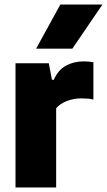

<svg xmlns="http://www.w3.org/2000/svg" viewBox="-20 -828 472 848"><path d="M48.5 0V-548.5H195.5L209.5 -475.5H217.5Q237 -519.5 271.8 -538.2Q306.5 -557 350.5 -557Q361.5 -557 372.8 -555.8Q384 -554.5 392.5 -553V-388.5Q379.5 -391.5 365.2 -392.5Q351 -393.5 338.5 -393.5Q306 -393.5 275.2 -381.8Q244.5 -370 228 -349.5V0ZM139.5 -613 246.5 -808H432.5L299.5 -613Z"/></svg>

Font: Encode Sans SmCnd XBd
Style: Regular
Weight: 800
Width: 4
Designer: Multiple Designers
Foundry: Impallari Type
Version: Version 3.002; ttfautohint (v1.8.3) -l 8 -r 50 -G 200 -x 14 